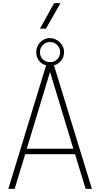

<svg xmlns="http://www.w3.org/2000/svg" viewBox="-20 -1200 637 1220"><path d="M564 0H524L457 -220H140L73 0H33L273 -785Q243 -793 226.5 -816Q210 -839 210 -869Q210 -886 216.5 -902Q223 -918 234.5 -930.5Q246 -943 262 -950.5Q278 -958 298 -958Q315 -958 331 -951Q347 -944 359.5 -932Q372 -920 379.5 -904Q387 -888 387 -869Q387 -830 359 -805Q343 -789 323 -785ZM446 -255 298 -743 150 -255ZM298 -805Q325 -805 343.5 -823Q362 -841 362 -869Q362 -895 343.5 -914Q325 -933 298 -933Q271 -933 252.5 -914.5Q234 -896 234 -869Q234 -841 252 -823Q270 -805 298 -805ZM272 -1018H234L324 -1180H364Z"/></svg>

Font: Tanohe Sans ExtraLight
Style: Regular
Weight: 250
Designer: Village Type and Design LLC & Cristiano Sobral
Foundry: Cooper Hewitt Smithsonian Design Museum
Version: Version 1.00;September 29, 2021;FontCreator 13.0.0.2655 64-b